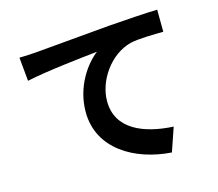

<svg xmlns="http://www.w3.org/2000/svg" viewBox="-110 -888 1220 1073"><g transform="rotate(-15 500.0 -352.0)"><path d="M71 -688 84 -551C200 -576 404 -598 498 -608C431 -557 350 -443 350 -299C350 -83 548 30 757 44L804 -93C635 -102 481 -162 481 -326C481 -445 571 -575 692 -607C745 -619 831 -619 885 -620L884 -748C814 -746 704 -739 601 -731C418 -715 253 -700 170 -693C150 -691 111 -689 71 -688Z"/></g></svg>

Font: Source Han Sans JP
Style: Bold
Weight: 700
Designer: Ryoko NISHIZUKA 西塚涼子 (kana, bopomofo & ideographs); Paul D. Hunt (Latin, Greek & Cyrillic); Sandoll Communications 산돌커뮤니
Foundry: Adobe
Version: Version 2.002;hotconv 1.0.116;makeotfexe 2.5.65601